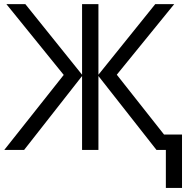

<svg xmlns="http://www.w3.org/2000/svg" viewBox="-20 -734 930 940"><path d="M381.8 -713.9H461.9V-368.2L740.2 -713.9H833L551.8 -368.2L783.2 -75.2H871.1V186H792V0H746.1L461.9 -361.8V0H381.8V-361.8L98.1 0H1L292 -367.2L11.2 -713.9H104L381.8 -368.2Z"/></svg>

Font: OpenSans
Style: Regular
Weight: 400
Foundry: Ascender Corporation
Version: Version 1.10